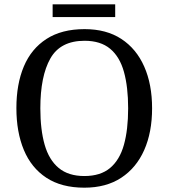

<svg xmlns="http://www.w3.org/2000/svg" viewBox="-20 -860 782 890"><path d="M371 10Q265 10 195 -36Q125 -82 90.5 -165Q56 -248 56 -359Q56 -470 90.5 -552Q125 -634 195.5 -679.5Q266 -725 372 -725Q473 -725 542.5 -679.5Q612 -634 648.5 -551.5Q685 -469 685 -358Q685 -247 648.5 -164.5Q612 -82 542 -36Q472 10 371 10ZM371 -44Q446 -44 490.5 -81.5Q535 -119 554.5 -189Q574 -259 574 -358Q574 -457 554.5 -527Q535 -597 490.5 -634Q446 -671 372 -671Q260 -671 213.5 -589Q167 -507 167 -358Q167 -259 187 -189Q207 -119 252 -81.5Q297 -44 371 -44ZM224 -781V-840H514V-781Z"/></svg>

Font: Noto Serif Hebrew
Style: Regular
Weight: 400
Designer: Monotype Design Team
Foundry: Monotype Imaging Inc.
Version: Version 2.003